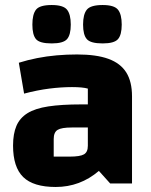

<svg xmlns="http://www.w3.org/2000/svg" viewBox="-20 -731 600 765"><path d="M202 14Q113 14 72.5 -25.5Q32 -65 32 -151Q32 -198 45.5 -229.5Q59 -261 89.5 -280Q120 -299 172.5 -307Q225 -315 303 -315H360V-223H266Q225 -223 209.5 -213.5Q194 -204 194 -177V-107H258Q299 -107 314.5 -116Q330 -125 330 -150V-378Q309 -384 267 -384Q224 -384 176.5 -378Q129 -372 76 -358L55 -481Q90 -492 128 -499.5Q166 -507 206 -510.5Q246 -514 287 -514Q364 -514 412 -496.5Q460 -479 483 -442.5Q506 -406 506 -347V0H419L374 -50Q299 14 202 14ZM389 -558Q341 -558 326 -575Q311 -592 311 -633Q311 -674 326 -692.5Q341 -711 389 -711Q435 -711 450 -692.5Q465 -674 465 -633Q465 -592 450 -575Q435 -558 389 -558ZM186 -558Q138 -558 123.5 -575Q109 -592 109 -633Q109 -674 123.5 -692.5Q138 -711 186 -711Q232 -711 247 -692.5Q262 -674 262 -633Q262 -592 247 -575Q232 -558 186 -558Z"/></svg>

Font: Changa ExtraLight
Style: Bold
Weight: 700
Version: Version 3.002; ttfautohint (v1.8.2)